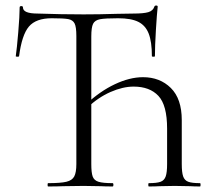

<svg xmlns="http://www.w3.org/2000/svg" viewBox="-20 -674 753 694"><path d="M154 -12Q199 -12 220 -17Q241 -22 248.5 -36.5Q256 -51 256 -81V-544Q256 -577 249.5 -589.5Q243 -602 226.5 -605Q210 -608 167 -608Q110 -608 84.5 -578Q59 -548 49 -471Q49 -469 43 -469Q37 -469 37 -471Q41 -498 46 -557.5Q51 -617 51 -647Q51 -652 57 -652Q63 -652 63 -647Q63 -625 116 -625Q202 -622 282 -622Q340 -622 402 -624L463 -625Q499 -625 516 -630Q533 -635 538 -650Q539 -654 544.5 -654Q550 -654 550 -650Q547 -623 543.5 -565Q540 -507 540 -471Q540 -469 534.5 -469Q529 -469 529 -471Q529 -523 517.5 -552.5Q506 -582 480 -595Q454 -608 407 -608Q360 -608 341.5 -604.5Q323 -601 316.5 -588Q310 -575 310 -542V-81Q310 -50 315 -36Q320 -22 336 -17Q352 -12 387 -12Q390 -12 390 -6Q390 0 387 0Q360 0 344 -1L282 -2L208 -1Q188 0 154 0Q152 0 152 -6Q152 -12 154 -12ZM518 -12Q547 -12 560.5 -17Q574 -22 579 -36.5Q584 -51 584 -81V-209Q584 -294 552.5 -327.5Q521 -361 463 -361Q424 -361 379.5 -341.5Q335 -322 296 -285L291 -297Q341 -344 395 -369.5Q449 -395 497 -395Q558 -395 597.5 -356Q637 -317 637 -240V-81Q637 -51 642 -36.5Q647 -22 660.5 -17Q674 -12 703 -12Q705 -12 705 -6Q705 0 703 0Q681 0 668 -1L611 -2L557 -1Q542 0 518 0Q516 0 516 -6Q516 -12 518 -12Z"/></svg>

Font: Cormorant SC Light
Style: Regular
Weight: 300
Designer: Christian Thalmann (Catharsis Fonts)
Foundry: Catharsis Fonts
Version: Version 4.000